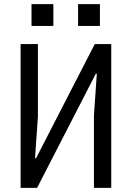

<svg xmlns="http://www.w3.org/2000/svg" viewBox="-20 -912 640 932"><path d="M80 -698H164V-346L150 -144H155L440 -698H520V0H436V-352L450 -554H445L160 0H80ZM465 -892V-786H359V-892ZM239 -892V-786H133V-892Z"/></svg>

Font: iA Writer Duo V
Style: Regular
Weight: 400
Designer: Mike Abbink, Paul van der Laan, Pieter van Rosmalen, Oliver Reichenstein
Foundry: Information Architects Inc.
Version: Version 2.000